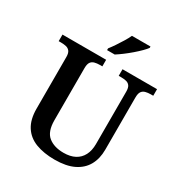

<svg xmlns="http://www.w3.org/2000/svg" viewBox="-213 -1079 1163 1238"><g transform="rotate(30 368.0 -460.5)"><path d="M374 10Q294 10 234.5 -12.5Q175 -35 142.5 -85.5Q110 -136 110 -217V-601Q110 -630 99.5 -643.5Q89 -657 72 -661Q55 -665 34 -665H16V-714H341V-665H322Q302 -665 284.5 -660.5Q267 -656 257 -642Q247 -628 247 -597V-210Q247 -125 289.5 -91Q332 -57 402 -57Q452 -57 486 -75Q520 -93 538 -127.5Q556 -162 556 -211V-601Q556 -630 546 -643.5Q536 -657 519 -661Q502 -665 481 -665H463V-714H720V-665H701Q681 -665 663.5 -660.5Q646 -656 636 -642Q626 -628 626 -597V-209Q626 -142 598.5 -93Q571 -44 515.5 -17Q460 10 374 10ZM315 -784Q330 -803 347.5 -829Q365 -855 381.5 -882Q398 -909 408 -931H546V-921Q537 -908 517 -888Q497 -868 471.5 -846Q446 -824 420 -804.5Q394 -785 372 -771H315Z"/></g></svg>

Font: Noto Serif Hebrew SemiBold
Style: Regular
Weight: 600
Version: Version 2.003